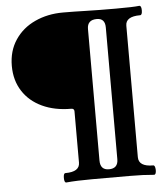

<svg xmlns="http://www.w3.org/2000/svg" viewBox="-50 -707 644 755"><g transform="rotate(-5 272.5 -329.5)"><path d="M173.3 -14.6Q173.3 -33.2 181.2 -33.2Q237.8 -33.2 237.8 -69.8V-272Q237.8 -283.2 226.1 -283.2Q161.1 -283.2 111.8 -306.2Q62.5 -329.1 35.2 -371.6Q7.8 -414.1 7.8 -471.2Q7.8 -530.3 36.9 -573.7Q65.9 -617.2 115.7 -640.1Q165.5 -663.1 226.1 -663.1Q268.6 -663.1 317.4 -661.6Q366.7 -660.2 435.1 -660.2Q503.4 -660.2 527.8 -663.1Q536.1 -663.1 536.1 -644.5Q536.1 -626 527.8 -626Q470.2 -626 470.2 -589.8V-70.8Q470.2 -33.2 527.8 -33.2Q535.2 -33.2 536.1 -14.6Q536.1 3.9 527.8 3.9Q486.3 0 433.1 0H283.2Q222.7 0 181.2 3.9Q173.3 3.9 173.3 -14.6ZM389.2 -69.8V-589.8Q389.2 -626 356.9 -626Q318.8 -626 318.8 -589.8V-70.8Q318.8 -33.2 353 -33.2Q389.2 -33.2 389.2 -69.8Z"/></g></svg>

Font: JuniusX
Style: Bold
Weight: 700
Designer: Peter S. Baker
Foundry: Briery Creek Software
Version: Version 1.004